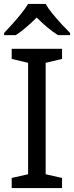

<svg xmlns="http://www.w3.org/2000/svg" viewBox="-20 -964 379 984"><path d="M298 0H40V-52L124 -71V-642L40 -662V-714H298V-662L214 -642V-71L298 -52ZM214 -944Q226 -922 248.5 -894.5Q271 -867 295.5 -840.5Q320 -814 339 -795V-784H277Q251 -800 223 -823.5Q195 -847 168 -874Q141 -847 114 -824Q87 -801 61 -784H1V-795Q20 -815 43.5 -841Q67 -867 89 -894.5Q111 -922 124 -944Z"/></svg>

Font: Noto Sans Multani
Style: Regular
Weight: 400
Designer: Monotype Design Team
Foundry: Monotype Imaging Inc.
Version: Version 2.002; ttfautohint (v1.8.4.7-5d5b)